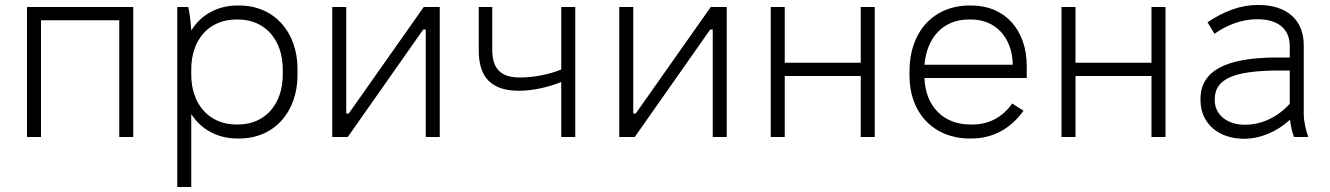

<svg xmlns="http://www.w3.org/2000/svg" viewBox="-20 -548 5320 768"><path d="M88 0H144V-467H457V0H513V-520H88Z M689 200H745V-92C784 -31 849 6 930 6H937C1075 6 1170 -98 1170 -248V-272C1170 -422 1075 -526 937 -526H930C849 -526 783 -488 745 -426C743 -461 738 -499 733 -520H689ZM925 -50C817 -50 745 -131 745 -249V-271C745 -389 816 -470 925 -470H932C1040 -470 1111 -389 1111 -271V-249C1111 -131 1040 -50 932 -50Z M1309 0H1371L1673 -430H1683V0H1739V-520H1675L1375 -94H1365V-520H1309Z M2225 0H2281V-520H2225V-270C2176 -250 2114 -238 2060 -238C1983 -238 1949 -273 1949 -349V-520H1895V-346C1895 -239 1945 -185 2056 -185C2111 -185 2173 -199 2225 -220Z M2457 0H2519L2821 -430H2831V0H2887V-520H2823L2523 -94H2513V-520H2457Z M3063 0H3119V-244H3423V0H3479V-520H3423V-297H3119V-520H3063Z M3859 6H3865C3953 6 4023 -34 4074 -105L4029 -134C3994 -84 3941 -50 3870 -50H3861C3754 -50 3682 -123 3678 -234V-236H4087V-283C4087 -429 3999 -526 3866 -526H3859C3714 -526 3618 -421 3618 -264V-244C3618 -96 3715 6 3859 6ZM3678 -289C3687 -399 3754 -470 3855 -470H3864C3962 -470 4028 -399 4031 -292V-289Z M4226 0H4282V-244H4586V0H4642V-520H4586V-297H4282V-520H4226Z M4956 7C5021 7 5086 -20 5140 -69C5143 -45 5149 -17 5156 0H5213C5204 -25 5195 -63 5195 -92V-367C5195 -467 5129 -528 5014 -528H5010C4940 -528 4875 -502 4810 -459L4838 -413C4890 -450 4951 -471 5006 -471H5011C5092 -471 5139 -432 5139 -364V-318H5088C4882 -318 4782 -264 4782 -152V-147C4782 -55 4853 7 4956 7ZM4959 -49C4889 -49 4839 -89 4839 -147V-151C4839 -233 4916 -266 5100 -266H5139V-133C5091 -80 5028 -49 4959 -49Z"/></svg>

Font: Fixel Text Light
Style: Regular
Weight: 300
Width: 4
Designer: AlfaBravo + MacPaw
Foundry: Kyrylo Tkachov, Marchela Mozhyna, Serhii Makarenko, Maria Weinstein, Zakhar Kryvoshyya
Version: Version 1.211